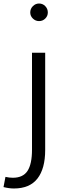

<svg xmlns="http://www.w3.org/2000/svg" viewBox="-85 -828 373 1092"><path d="M87 -757Q87 -778 102 -793Q117 -808 137 -808Q158 -808 172.5 -793Q187 -778 187 -757Q187 -737 172.5 -722.5Q158 -708 137 -708Q117 -708 102 -722.5Q87 -737 87 -757ZM-65 236 -54 178Q-32 183 -12 183Q46 183 71.5 144Q97 105 97 23V-528H172V25Q172 131 128 187.5Q84 244 -6 244Q-33 244 -65 236Z"/></svg>

Font: Martel Sans Light
Style: Regular
Weight: 300
Designer: Dan Reynolds and Mathieu Réguer
Foundry: Dan Reynolds and Mathieu Réguer
Version: Version 1.002; ttfautohint (v1.1) -l 5 -r 5 -G 72 -x 0 -D la